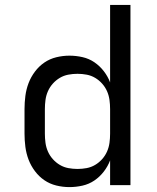

<svg xmlns="http://www.w3.org/2000/svg" viewBox="-20 -755 640 783"><path d="M263 8Q236 8 209.5 1.5Q183 -5 161 -20Q139 -35 122.5 -57Q106 -79 96.5 -104Q87 -129 83.5 -156Q80 -183 80 -210V-310Q80 -337 83.5 -364Q87 -391 96.5 -416Q106 -441 122.5 -463Q139 -485 161 -500Q183 -515 209.5 -521.5Q236 -528 263 -528Q290 -528 316.5 -522Q343 -516 365 -501Q387 -486 403.5 -464.5Q420 -443 429 -419V-735H512V0H429V-101Q420 -77 403.5 -55.5Q387 -34 365 -19Q343 -4 316.5 2Q290 8 263 8ZM296 -66Q315 -66 333.5 -69.5Q352 -73 368 -82.5Q384 -92 396.5 -106Q409 -120 416.5 -137Q424 -154 426.5 -172.5Q429 -191 429 -210V-310Q429 -329 426.5 -347.5Q424 -366 416.5 -383Q409 -400 396.5 -414Q384 -428 368 -437.5Q352 -447 333.5 -450.5Q315 -454 296 -454Q277 -454 258.5 -450.5Q240 -447 224 -437.5Q208 -428 195.5 -414Q183 -400 175.5 -383Q168 -366 165.5 -347.5Q163 -329 163 -310V-210Q163 -191 165.5 -172.5Q168 -154 175.5 -137Q183 -120 195.5 -106Q208 -92 224 -82.5Q240 -73 258.5 -69.5Q277 -66 296 -66Z"/></svg>

Font: Iosevka Extended
Style: Regular
Weight: 400
Width: 7
Monospace: yes
Designer: Belleve Invis
Foundry: Belleve Invis
Version: Version 32.5.0; ttfautohint (v1.8.4)